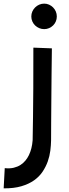

<svg xmlns="http://www.w3.org/2000/svg" viewBox="-105 -741 376 1048"><path d="M205.1 -650.9Q205.1 -636.7 199.7 -624Q194.3 -611.3 184.8 -602.1Q175.3 -592.8 162.8 -587.4Q150.4 -582 136.2 -582Q122.1 -582 109.1 -587.4Q96.2 -592.8 86.7 -602.1Q77.1 -611.3 71.5 -624Q65.9 -636.7 65.9 -650.9Q65.9 -665.5 71.5 -678.2Q77.1 -690.9 86.7 -700.4Q96.2 -710 109.1 -715.6Q122.1 -721.2 136.2 -721.2Q150.4 -721.2 162.8 -715.6Q175.3 -710 184.8 -700.4Q194.3 -690.9 199.7 -678.2Q205.1 -665.5 205.1 -650.9ZM178.2 -477.1Q177.2 -401.9 176.5 -340.6Q175.8 -279.3 175.5 -229.7Q175.3 -180.2 174.8 -142.1Q174.3 -104 174.3 -75.7Q173.8 -9.3 173.8 25.9Q173.3 51.8 169.7 81.3Q166 110.8 155.8 139.9Q145.5 168.9 127.7 195.8Q109.9 222.7 81.1 243.2Q52.2 263.7 11.5 275.6Q-29.3 287.6 -85 287.1L-79.1 176.8Q-51.3 179.7 -30 174.6Q-8.8 169.4 7.1 159.2Q22.9 148.9 34.2 135Q45.4 121.1 52.7 106Q69.8 70.8 73.2 23.9Q74.2 -28.3 75.2 -102.1Q76.2 -165.5 76.7 -259.8Q77.1 -354 77.1 -481Z"/></svg>

Font: McLaren
Style: Regular
Weight: 400
Designer: Astigmatic (AOETI)
Foundry: Astigmatic (AOETI)
Version: Version 1.000